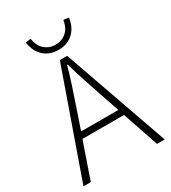

<svg xmlns="http://www.w3.org/2000/svg" viewBox="-202 -942 930 1044"><g transform="rotate(-30 263.0 -419.5)"><path d="M188 -388 146 -265H380L338 -388Q318 -447 300 -501Q282 -555 265 -616H261Q244 -555 226 -501Q208 -447 188 -388ZM8 0 240 -659H286L518 0H470L393 -226H132L54 0ZM263 -710Q230 -710 205.5 -721Q181 -732 164.5 -750Q148 -768 139 -790Q130 -812 127 -834L160 -839Q163 -820 170 -803Q177 -786 190 -772.5Q203 -759 221 -751Q239 -743 263 -743Q287 -743 305 -751Q323 -759 336 -772.5Q349 -786 356 -803Q363 -820 366 -839L399 -834Q396 -812 387 -790Q378 -768 361.5 -750Q345 -732 320.5 -721Q296 -710 263 -710Z"/></g></svg>

Font: CV Source Sans Light
Style: Regular
Weight: 300
Designer: Paul D. Hunt
Foundry: Adobe Systems Incorporated
Version: Version 3.001